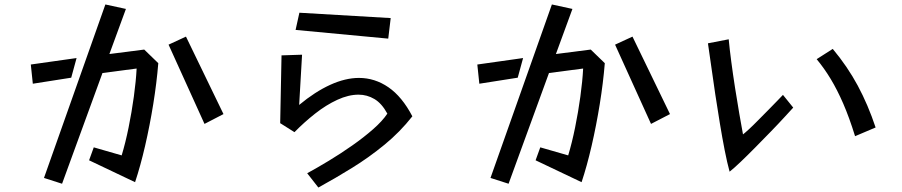

<svg xmlns="http://www.w3.org/2000/svg" viewBox="-20 -790 4040 860"><path d="M400 -130 525 -94Q542 -150 556 -219Q570 -288 579.5 -357Q589 -426 592 -483L439 -463L258 33L177 7L452 -770L544 -750L470 -548L626 -568L689 -507Q682 -420 666.5 -324Q651 -228 630 -137Q609 -46 585 26L379 -72ZM735 -590 813 -626 981 -279 896 -235ZM118 -501 323 -530 299 -442 127 -415Z M1321 -733 1730 -709 1719 -617 1304 -656ZM1356 -14Q1400 -38 1453 -70Q1506 -102 1558 -138.5Q1610 -175 1651.5 -211.5Q1693 -248 1715 -281Q1690 -327 1657 -346.5Q1624 -366 1586 -366Q1541 -366 1491 -343Q1441 -320 1392 -281.5Q1343 -243 1299 -198L1234 -239H1235L1241 -542L1333 -545L1320 -320Q1391 -379 1459 -410Q1527 -441 1588 -441Q1659 -441 1720 -399Q1781 -357 1827 -269Q1772 -199 1702.5 -142Q1633 -85 1557 -38Q1481 9 1406 50Z M2400 -130 2525 -94Q2542 -150 2556 -219Q2570 -288 2579.5 -357Q2589 -426 2592 -483L2439 -463L2258 33L2177 7L2452 -770L2544 -750L2470 -548L2626 -568L2689 -507Q2682 -420 2666.5 -324Q2651 -228 2630 -137Q2609 -46 2585 26L2379 -72ZM2735 -590 2813 -626 2981 -279 2896 -235ZM2118 -501 2323 -530 2299 -442 2127 -415Z M3533 -308Q3520 -294 3493.5 -265Q3467 -236 3432.5 -200.5Q3398 -165 3362.5 -129Q3327 -93 3296.5 -64Q3266 -35 3248 -21Q3237 -61 3226 -117Q3215 -173 3204.5 -237Q3194 -301 3184 -366.5Q3174 -432 3166 -491.5Q3158 -551 3151 -596L3244 -614Q3248 -571 3255.5 -514Q3263 -457 3272.5 -396Q3282 -335 3291.5 -280.5Q3301 -226 3308 -188Q3316 -194 3334.5 -211Q3353 -228 3376 -251.5Q3399 -275 3422 -298Q3445 -321 3462.5 -339.5Q3480 -358 3487 -365ZM3810 -180Q3784 -264 3757 -326Q3730 -388 3701 -436Q3672 -484 3638 -525L3710 -571Q3776 -492 3822 -406.5Q3868 -321 3902 -219Z"/></svg>

Font: Moralerspace Krypton JPDOC
Style: Regular
Weight: 400
Version: v0.0.6; ttfautohint (v1.8.4.7-5d5b-dirty) -l 6 -r 45 -G 200 